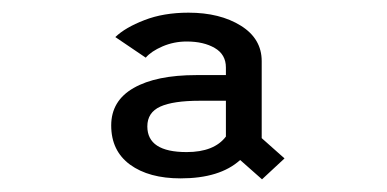

<svg xmlns="http://www.w3.org/2000/svg" viewBox="-20 -726 610 303"><path d="M393.5 -443 359 -473.5Q327 -444.5 265 -444.5Q215 -444.5 185.2 -466.2Q155.5 -488 155.5 -528Q155.5 -567 191 -587.2Q226.5 -607.5 290 -607.5H336.5V-619.5Q336.5 -640 319 -650.2Q301.5 -660.5 274.5 -660.5Q254.5 -660.5 236.5 -652.8Q218.5 -645 210 -635L162 -667.5Q177.5 -682.5 207.8 -694.2Q238 -706 277.5 -706Q327 -706 360 -685.5Q393 -665 393 -629.5V-508L429 -476ZM274.5 -486Q318 -486 336.5 -510.5V-567H295Q253.5 -567 233 -557.8Q212.5 -548.5 212.5 -526.5Q212.5 -486 274.5 -486Z"/></svg>

Font: League Mono Narrow
Style: Regular
Weight: 400
Width: 3
Designer: Tyler Finck
Foundry: The League of Moveable Type / Tyler Finck
Version: Version 2.210